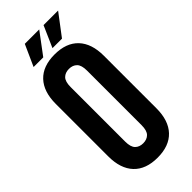

<svg xmlns="http://www.w3.org/2000/svg" viewBox="-273 -891 942 942"><g transform="rotate(-45 198.0 -420.0)"><path d="M141 -161Q141 -123 156.5 -107.5Q172 -92 198 -92Q224 -92 239.5 -107.5Q255 -123 255 -161V-539Q255 -577 239.5 -592.5Q224 -608 198 -608Q172 -608 156.5 -592.5Q141 -577 141 -539ZM31 -532Q31 -617 74 -662.5Q117 -708 198 -708Q279 -708 322 -662.5Q365 -617 365 -532V-168Q365 -83 322 -37.5Q279 8 198 8Q117 8 74 -37.5Q31 -83 31 -168ZM232 -848 149 -737H82L132 -848ZM363 -848 279 -737H213L262 -848Z"/></g></svg>

Font: SVN-Bebas Neue
Style: Bold
Weight: 700
Designer: Ryoichi Tsunekawa
Foundry: Ryoichi Tsunekawa
Version: Version 1.300; ttfautohint (v1.7.9-c794)